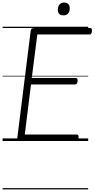

<svg xmlns="http://www.w3.org/2000/svg" viewBox="-20 -1092 732 1487"><path d="M139 0Q125 0 118.5 -5.5Q112 -11 114 -23L218 -856Q219 -866 226 -870.5Q233 -875 248 -875H677Q687 -875 690 -869Q693 -863 692 -850Q691 -837 686 -831Q681 -825 672 -825H269L226 -488H566Q575 -488 578.5 -482Q582 -476 581 -463Q579 -449 574 -443.5Q569 -438 560 -438H220L172 -50H573Q583 -50 586.5 -44Q590 -38 588 -25Q587 -12 582 -6Q577 0 568 0ZM471 -973Q450 -973 439 -983.5Q428 -994 428 -1017Q428 -1041 440.5 -1056.5Q453 -1072 477 -1072Q497 -1072 508.5 -1061Q520 -1050 520 -1027Q520 -1002 507.5 -987.5Q495 -973 471 -973ZM0 365H663V375H0ZM0 -20H663V0H0ZM0 -505H663V-500H0ZM0 -885H663V-875H0Z"/></svg>

Font: Playwrite GB J Guides
Style: Italic
Weight: 400
Italic angle: -7.01216°
Designer: Veronika Burian, José Scaglione
Foundry: TypeTogether
Version: Version 1.003